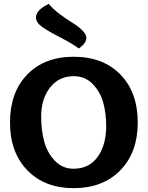

<svg xmlns="http://www.w3.org/2000/svg" viewBox="-20 -968 768 998"><path d="M363 10Q212 10 122 -83Q32 -176 32 -331Q32 -488 121.5 -580.5Q211 -673 363 -673Q516 -673 606 -580.5Q696 -488 696 -331Q696 -176 605.5 -83Q515 10 363 10ZM532 -313Q532 -379 516.5 -435Q501 -491 461.5 -531.5Q422 -572 364 -572Q286 -572 240 -513Q194 -454 194 -362Q194 -292 209.5 -233.5Q225 -175 264.5 -133Q304 -91 362 -91Q443 -91 487.5 -152.5Q532 -214 532 -313ZM234 -948Q254 -922 290 -895Q326 -868 355 -850.5Q384 -833 406.5 -811.5Q429 -790 429 -771Q429 -744 390 -716Q353 -743 291.5 -774.5Q230 -806 198.5 -828.5Q167 -851 167 -877Q167 -916 234 -948Z"/></svg>

Font: Overlock Black
Style: Regular
Weight: 900
Designer: Dario Muhafara
Foundry: Dario Manuel Muhafara
Version: Version 1.002